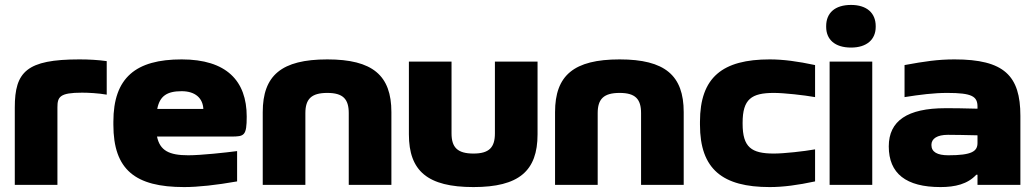

<svg xmlns="http://www.w3.org/2000/svg" viewBox="-20 -750 4195 779"><path d="M313 -374C337 -374 379 -372 413 -366V-502C377 -507 340 -509 302 -509C88 -509 40 -459 40 -314V0H213V-314C213 -357 222 -374 313 -374Z M981 -277C981 -422 899 -509 717 -509C531 -509 440 -435 440 -256V-244C440 -61 529 9 727 9C784 9 857 1 942 -14V-137C897 -131 795 -120 744 -120C666 -120 629 -139 617 -196H918C971 -196 981 -199 981 -277ZM618 -308C628 -360 657 -380 717 -380C773 -380 803 -351 805 -308Z M1046 -295V0H1219V-291C1219 -348 1243 -373 1308 -373C1372 -373 1395 -348 1395 -291V0H1568V-295C1568 -444 1492 -509 1308 -509C1122 -509 1046 -444 1046 -295Z M1639 -205C1639 -56 1715 9 1901 9C2085 9 2161 -56 2161 -205V-500H1988V-209C1988 -152 1965 -127 1901 -127C1836 -127 1812 -152 1812 -209V-500H1639Z M2232 -295V0H2405V-291C2405 -348 2429 -373 2494 -373C2558 -373 2581 -348 2581 -291V0H2754V-295C2754 -444 2678 -509 2494 -509C2308 -509 2232 -444 2232 -295Z M2820 -256V-244C2820 -63 2912 9 3103 9C3158 9 3217 1 3287 -14V-144C3242 -136 3161 -127 3120 -127C3029 -127 2993 -152 2993 -248V-252C2993 -348 3029 -373 3120 -373C3161 -373 3242 -364 3287 -356V-486C3217 -501 3158 -509 3103 -509C2912 -509 2820 -437 2820 -256Z M3346 -500V0H3519V-500ZM3332 -641C3332 -590 3367 -557 3433 -557C3497 -557 3533 -590 3533 -641V-644C3533 -697 3497 -730 3433 -730C3367 -730 3332 -697 3332 -644Z M3853 -509C3785 -509 3732 -501 3650 -486V-356C3713 -366 3769 -373 3823 -373C3924 -373 3946 -359 3946 -317V-309C3885 -311 3840 -311 3816 -311C3662 -311 3586 -260 3586 -156C3586 -46 3656 9 3796 9C3855 9 3906 -3 3941 -41H3946V0H4120V-280C4120 -443 4054 -509 3853 -509ZM3759 -162C3759 -188 3783 -203 3826 -203C3854 -203 3903 -202 3946 -201V-170C3946 -136 3923 -120 3828 -120C3783 -120 3759 -133 3759 -162Z"/></svg>

Font: LT Wave Black
Style: Regular
Weight: 900
Designer: Daniel Lyons
Version: Version 2.5 (Glyphs App)